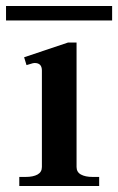

<svg xmlns="http://www.w3.org/2000/svg" viewBox="-32 -617 392 637"><path d="M-12 -597H340V-549H-12ZM32 -30H53Q78 -30 92.5 -38Q107 -46 107 -63V-383Q107 -408 83 -408Q78 -408 69.5 -405Q61 -402 56 -401L48 -427L194 -476H222V-63Q222 -46 236.5 -38Q251 -30 275 -30H297V0H32Z"/></svg>

Font: Taviraj Medium
Style: Regular
Weight: 500
Designer: Katatrad Team
Foundry: CadsonDemak
Version: Version 1.030